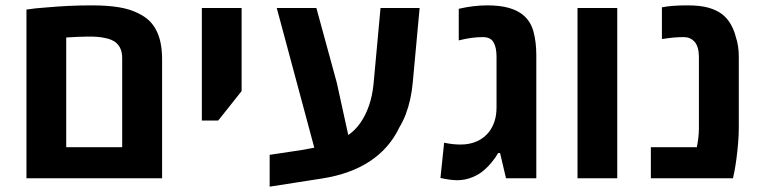

<svg xmlns="http://www.w3.org/2000/svg" viewBox="-20 -661 2818 712"><path d="M78.1 0V-625.5Q92.8 -627.9 111.1 -629.9Q129.4 -631.8 150.9 -633.3Q193.8 -637.2 235.8 -639.2Q277.8 -641.1 319.3 -641.1Q379.4 -641.1 421.4 -634Q463.4 -627 494.6 -610.8Q518.6 -599.1 535.4 -582.3Q552.2 -565.4 563 -541.5Q572.3 -521 576.7 -495.8Q581.1 -470.7 581.1 -440.4V0ZM225.6 -115.2H433.1V-444.3Q433.1 -464.4 427.7 -478Q422.4 -491.7 412.1 -501Q403.8 -508.8 391.8 -513.7Q379.9 -518.6 364.7 -521Q354 -523.4 339.6 -524.4Q325.2 -525.4 306.6 -525.4Q290 -525.4 269.5 -524.4Q249 -523.4 225.6 -522Z M728.5 -213.9V-631.3H876V-323.2L789.1 -213.9Z M980 31.2V-86.9L1094.7 -104Q1107.4 -106.4 1120.1 -108.6Q1132.8 -110.8 1145.5 -113.3L1006.3 -631.3H1153.3L1229 -354L1271.5 -160.2Q1296.9 -177.7 1316.2 -205.1Q1335.4 -232.4 1348.1 -268.8Q1360.8 -305.2 1365.2 -349.1L1391.1 -631.3H1536.1L1510.7 -355.5Q1507.8 -322.8 1501.2 -293Q1494.6 -263.2 1484.6 -237.1Q1474.6 -210.9 1460.9 -188.5Q1424.3 -111.3 1352.3 -63.5Q1280.3 -15.6 1173.8 1Q1123.5 8.8 1075 16.4Q1026.4 23.9 980 31.2Z M1675.8 7.3Q1662.6 7.3 1647 5.1Q1631.3 2.9 1613.3 -1L1627 -131.8Q1642.6 -128.4 1658 -126.7Q1673.3 -125 1688.5 -125Q1721.7 -125 1748.5 -137Q1775.4 -148.9 1793.5 -171.9Q1806.6 -189 1814 -211.7Q1821.3 -234.4 1821.3 -262.7V-450.7Q1821.3 -485.4 1810.1 -504.4Q1798.8 -523.4 1771 -523.4Q1749 -523.4 1728 -520.5Q1707 -517.6 1681.2 -511.2V-628.4Q1736.3 -641.1 1786.6 -641.1Q1834.5 -641.1 1866.7 -631.8Q1898.9 -622.6 1918.5 -606.4Q1947.8 -583 1958.3 -543.9Q1968.8 -504.9 1968.8 -457V0H1856.4L1834.5 -93.3H1827.1Q1819.3 -79.1 1804.9 -61Q1790.5 -43 1776.4 -31.2Q1758.3 -14.6 1731.4 -3.7Q1704.6 7.3 1675.8 7.3Z M2121.6 0V-631.3H2269V0Z M2393.6 0V-115.2H2564Q2567.9 -132.8 2569.8 -150.9Q2571.8 -168.9 2571.8 -187V-450.7Q2571.8 -468.3 2567.6 -483.2Q2563.5 -498 2554.2 -507.8Q2547.4 -515.1 2537.6 -519.3Q2527.8 -523.4 2515.1 -523.4Q2497.1 -523.4 2477.8 -521.7Q2458.5 -520 2434.6 -516.1V-633.8Q2453.6 -637.7 2477.3 -639.4Q2501 -641.1 2529.3 -641.1Q2577.1 -641.1 2607.7 -632.3Q2638.2 -623.5 2657.7 -608.4Q2677.2 -593.3 2689.9 -571Q2702.6 -548.8 2708.5 -524.4Q2713.9 -508.8 2716.8 -490.2Q2719.7 -471.7 2719.7 -450.7V-187Q2719.7 -159.2 2717 -128.4Q2714.4 -97.7 2710.7 -70.3Q2707 -43 2703.6 -25.9L2698.2 0Z"/></svg>

Font: Wonky
Style: Regular
Weight: 400
Designer: Monotype Design Team
Foundry: Monotype Imaging Inc.
Version: Version 3.000